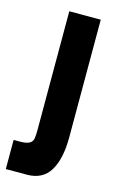

<svg xmlns="http://www.w3.org/2000/svg" viewBox="-123 -548 493 796"><g transform="rotate(15 123.0 -150.0)"><path d="M72 -500H207V5Q207 97 176 148.5Q145 200 77 200H-13V75H11Q41 75 54 68Q67 61 69.5 47.5Q72 34 72 14Z"/></g></svg>

Font: Haskoy ExtraBold
Style: Regular
Weight: 800
Designer: Ertekin Erdin
Foundry: Ertekin Erdin
Version: Version 2.000; ttfautohint (v1.8.4.7-5d5b)